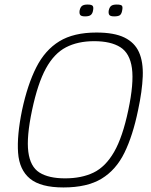

<svg xmlns="http://www.w3.org/2000/svg" viewBox="-20 -819 663 844"><path d="M77 -335Q101 -447 139.5 -523Q178 -599 241 -637.5Q304 -676 404 -676Q482 -676 527 -654Q572 -632 591 -589.5Q610 -547 607.5 -483Q605 -419 587 -335Q564 -223 527 -147.5Q490 -72 426.5 -33.5Q363 5 259 5Q159 5 112 -33.5Q65 -72 59.5 -147.5Q54 -223 77 -335ZM121 -335Q96 -217 104.5 -151.5Q113 -86 153.5 -60.5Q194 -35 266 -35Q339 -35 391.5 -60.5Q444 -86 481.5 -151Q519 -216 544 -335Q569 -453 560 -519Q551 -585 509 -611.5Q467 -638 394 -638Q322 -638 270 -611Q218 -584 182 -518.5Q146 -453 121 -335ZM389 -773Q387 -760 379.5 -753.5Q372 -747 354 -747Q337 -747 332.5 -753.5Q328 -760 330 -773Q333 -787 340.5 -793Q348 -799 365 -799Q383 -799 387.5 -793Q392 -787 389 -773ZM517 -773Q515 -760 508.5 -753.5Q502 -747 482 -747Q465 -747 460.5 -753.5Q456 -760 458 -773Q461 -787 468.5 -793Q476 -799 493 -799Q513 -799 516.5 -793Q520 -787 517 -773Z"/></svg>

Font: Glory Thin ExtraLight
Style: Italic
Weight: 250
Italic angle: -12°
Version: Version 1.011